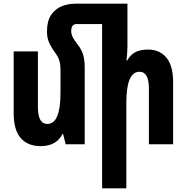

<svg xmlns="http://www.w3.org/2000/svg" viewBox="-20 -780 1010 1038"><path d="M438 -412V0H335L321 -56H318Q285 10 200 10Q130 10 92 -33.5Q54 -77 54 -168V-502H185V-200Q185 -110 236 -110Q307 -110 307 -277V-404Q307 -433 300 -454.5Q293 -476 276 -498Q254 -529 244 -553.5Q234 -578 234 -609Q234 -665 255.5 -698Q277 -731 312 -745.5Q347 -760 387 -760H669V-530Q669 -511 667.5 -492Q666 -473 664 -453H668Q683 -482 710 -497Q737 -512 781 -512Q843 -512 879.5 -468.5Q916 -425 916 -334V0H785V-302Q785 -392 734 -392Q663 -392 663 -225V238H532V-650H394Q365 -650 365 -612Q365 -595 373.5 -578.5Q382 -562 403 -535Q420 -513 429 -485.5Q438 -458 438 -412Z"/></svg>

Font: Noto Sans Armenian ExtraCondensed
Style: Bold
Weight: 700
Width: 2
Designer: Monotype Design Team
Foundry: Monotype Imaging Inc.
Version: Version 2.008; ttfautohint (v1.8.4.7-5d5b)